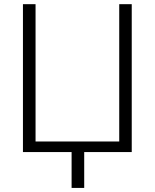

<svg xmlns="http://www.w3.org/2000/svg" viewBox="-20 -731 745 923"><path d="M90.3 -710.9H150.9V-50.8H553.2V-710.9H613.3V0H384.8V172.4H324.2V0H90.3Z"/></svg>

Font: Roboto Light
Style: Regular
Weight: 300
Designer: Google
Version: Version 2.134; 2016; ttfautohint (v1.6)